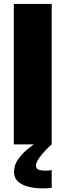

<svg xmlns="http://www.w3.org/2000/svg" viewBox="-20 -758 344 1008"><path d="M52.5 0V-737.5H251.5V0ZM251.5 135V228.5Q241 229.5 229.2 230.2Q217.5 231 204.5 231Q166.5 231 132 223Q97.5 215 75.5 195.8Q53.5 176.5 53.5 144Q53.5 110.5 73.2 81.2Q93 52 118 30.8Q143 9.5 157.5 0H251.5Q239 10 219.5 30.5Q200 51 184.5 73.2Q169 95.5 169 111Q169 128 183.2 133Q197.5 138 215.5 138Q224.5 138 234 137Q243.5 136 251.5 135Z"/></svg>

Font: Epilogue Black
Style: Regular
Weight: 900
Designer: Tyler Finck
Foundry: Etcetera Type Co
Version: Version 2.111; ttfautohint (v1.8.3)